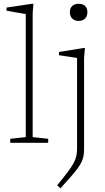

<svg xmlns="http://www.w3.org/2000/svg" viewBox="-20 -754 556 1014"><path d="M152.5 -30 234.5 -21V0H34V-21L116 -30V-680Q109.5 -681 92.8 -683.8Q76 -686.5 55 -690.2Q34 -694 14.5 -697.5V-714L149 -734H156.5L152.5 -685ZM395 -643.5Q374.5 -643.5 361.8 -655.8Q349 -668 349 -689.5Q349 -711.5 361.8 -722.8Q374.5 -734 395 -734Q416.5 -734 429 -722.8Q441.5 -711.5 441.5 -689.5Q441.5 -668 429 -655.8Q416.5 -643.5 395 -643.5ZM387 -448Q381.5 -449 364.5 -451.5Q347.5 -454 327.2 -457Q307 -460 291.5 -462.5V-479.5L421 -500.5H428.5L424 -449V32Q424 52 421.5 67.5Q419 83 412 98.8Q405 114.5 391.2 133.5Q377.5 152.5 355 178.2Q332.5 204 299.5 240.5L282 224.5Q317 182 338 154Q359 126 369.5 105.8Q380 85.5 383.5 67.8Q387 50 387 27.5Z"/></svg>

Font: Newsreader 9pt ExtraLight
Style: Regular
Weight: 250
Designer: Hugues Gentile
Foundry: Production Type
Version: Version 1.003